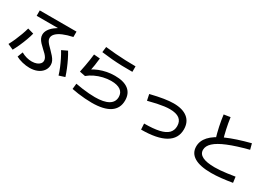

<svg xmlns="http://www.w3.org/2000/svg" viewBox="30 -1762 3940 2784"><g transform="rotate(30 2000.0 -370.0)"><path d="M457 48Q399 48 336 32.5Q273 17 229 -8L263 -97Q307 -72 353.5 -59.5Q400 -47 444 -48Q488 -49 521 -61.5Q554 -74 573 -96Q592 -118 592 -147Q592 -172 579 -194.5Q566 -217 544 -240Q522 -263 493 -288Q459 -319 433.5 -346.5Q408 -374 394 -402.5Q380 -431 380 -463Q380 -505 404.5 -545Q429 -585 476 -622Q523 -659 592 -691L610 -658H173V-748H788V-658Q694 -638 628.5 -610Q563 -582 529 -547.5Q495 -513 495 -473Q495 -450 507.5 -428Q520 -406 541.5 -382.5Q563 -359 591 -332Q626 -297 652 -266.5Q678 -236 692.5 -206.5Q707 -177 707 -143Q707 -87 675 -43.5Q643 0 587 24Q531 48 457 48ZM23 -100Q51 -151 76.5 -209Q102 -267 123.5 -326Q145 -385 159 -437L259 -409Q245 -354 223 -294Q201 -234 174 -173.5Q147 -113 117 -58ZM881 -66Q864 -123 839.5 -182Q815 -241 786.5 -298Q758 -355 728 -404L820 -448Q850 -399 879 -340Q908 -281 933.5 -219Q959 -157 978 -97Z M1493 35Q1440 35 1379 30.5Q1318 26 1260 18Q1202 10 1154 0L1164 -93Q1222 -82 1280.5 -74Q1339 -66 1393.5 -62Q1448 -58 1493 -58Q1640 -58 1716.5 -102.5Q1793 -147 1793 -233Q1793 -305 1739.5 -343Q1686 -381 1585 -381Q1519 -381 1451 -365Q1383 -349 1322.5 -320Q1262 -291 1216 -252L1121 -271Q1134 -333 1144 -387.5Q1154 -442 1161.5 -491.5Q1169 -541 1174 -588L1276 -580Q1270 -523 1261 -461.5Q1252 -400 1239 -339L1224 -366Q1277 -401 1336.5 -424.5Q1396 -448 1460 -460.5Q1524 -473 1591 -473Q1742 -473 1820 -412.5Q1898 -352 1898 -235Q1898 -102 1795.5 -33.5Q1693 35 1493 35ZM1781 -648Q1689 -647 1604.5 -649.5Q1520 -652 1436 -659Q1352 -666 1261 -678L1272 -770Q1357 -760 1442 -753.5Q1527 -747 1611.5 -743.5Q1696 -740 1781 -740Z M2303 -84Q2455 -84 2551 -105.5Q2647 -127 2692.5 -173Q2738 -219 2738 -290Q2738 -371 2684.5 -411.5Q2631 -452 2524 -452Q2483 -452 2433.5 -445.5Q2384 -439 2320.5 -426Q2257 -413 2174 -391L2153 -492Q2279 -523 2371 -537.5Q2463 -552 2530 -552Q2682 -552 2764 -486Q2846 -420 2846 -298Q2846 -144 2710.5 -65Q2575 14 2309 14Z M3501 51Q3315 51 3219 -6.5Q3123 -64 3123 -175Q3123 -269 3193.5 -346.5Q3264 -424 3414 -490.5Q3564 -557 3800 -618L3825 -523Q3620 -470 3489 -416Q3358 -362 3295.5 -304.5Q3233 -247 3233 -182Q3233 -45 3507 -45Q3551 -45 3599.5 -49Q3648 -53 3706.5 -60.5Q3765 -68 3837 -80L3850 16Q3756 32 3667.5 41.5Q3579 51 3501 51ZM3317 -396Q3288 -494 3268 -587.5Q3248 -681 3236 -775L3343 -791Q3356 -697 3376 -605.5Q3396 -514 3424 -422Z"/></g></svg>

Font: M PLUS 1 Thin Medium
Style: Regular
Weight: 500
Version: Version 1.001